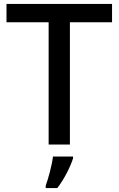

<svg xmlns="http://www.w3.org/2000/svg" viewBox="-20 -734 603 975"><path d="M335 0V-621H549V-714H13V-621H227V0ZM351 70V61H249C244 104 225 174 212 209V221H271C307 175 339 109 351 70Z"/></svg>

Font: Noto Sans Gujarati UI Medium
Style: Regular
Weight: 500
Designer: Jelle Bosma - Monotype Design Team, Universal Thirst
Foundry: Monotype Imaging Inc.
Version: Version 2.106